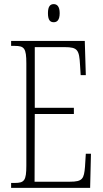

<svg xmlns="http://www.w3.org/2000/svg" viewBox="-20 -913 500 933"><path d="M241 -805C257 -805 270 -815 270 -849C270 -882 257 -893 241 -893C224 -893 213 -882 213 -849C213 -815 224 -805 241 -805ZM34 0H418L422 -166H397L393 -102C388 -45 382 -30 320 -30H148L149 -359H339V-389H149V-684H294C358 -684 365 -670 369 -596L372 -548H397L392 -714H34V-690H51C98 -690 108 -679 108 -605V-108C108 -35 98 -24 51 -24H34Z"/></svg>

Font: Noto Serif Lao ExtraCondensed ExtraLight
Style: Regular
Weight: 200
Width: 2
Designer: Monotype Design Team
Foundry: Monotype Imaging Inc.
Version: Version 2.003